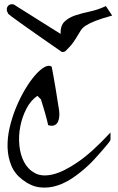

<svg xmlns="http://www.w3.org/2000/svg" viewBox="-20 -868 548 890"><path d="M85 -34.2Q48.8 -61.5 32.7 -100.1Q16.6 -138.7 15.1 -184.1Q13.7 -229.5 24.9 -277.3Q36.1 -325.2 54.7 -370.1Q73.2 -415 96.2 -453.6Q119.1 -492.2 142.6 -519Q166 -545.9 186.5 -557.1Q207 -568.4 219.7 -558.6Q221.7 -547.9 227.1 -519Q232.4 -490.2 237.8 -457.5Q243.2 -424.8 247.6 -396Q252 -367.2 253.9 -356.4Q255.9 -343.8 254.9 -329.6Q253.9 -315.4 249 -304.2Q244.1 -293 232.9 -287.6Q221.7 -282.2 203.1 -288.1Q202.1 -294.9 197.8 -311.5Q193.4 -328.1 188 -347.2Q182.6 -366.2 177.2 -383.3Q171.9 -400.4 169.9 -407.2L153.3 -423.8Q123 -403.3 103 -365.2Q83 -327.1 74.2 -282.7Q65.4 -238.3 69.8 -193.8Q74.2 -149.4 92.3 -115.7Q110.4 -82 143.1 -64.9Q175.8 -47.9 225.1 -59.6Q274.4 -71.3 340.8 -116.7Q407.2 -162.1 492.2 -253.9V-219.7Q492.2 -216.8 480.5 -202.1Q468.8 -187.5 452.1 -168.5Q435.5 -149.4 418.5 -130.9Q401.4 -112.3 389.6 -101.6Q357.4 -71.3 320.8 -45.9Q284.2 -20.5 245.1 -7.8Q206.1 4.9 165.5 0.5Q125 -3.9 85 -34.2ZM470.7 -839.8 500 -795.9Q450.2 -782.2 421.9 -771Q393.6 -759.8 377.9 -749.5Q362.3 -739.3 355 -728Q347.7 -716.8 339.8 -703.1Q332 -689.5 319.8 -671.9Q307.6 -654.3 283.2 -630.9Q281.2 -628.9 274.4 -627.4Q267.6 -626 265.6 -627.9Q193.4 -677.7 147 -710.4Q100.6 -743.2 73.2 -762.7Q45.9 -782.2 34.2 -791Q22.5 -799.8 19 -803.2Q15.6 -806.6 16.6 -806.6Q17.6 -806.6 16.6 -808.6Q12.7 -812.5 11.7 -819.8Q10.7 -827.1 13.2 -834Q15.6 -840.8 22.5 -845.2Q29.3 -849.6 43 -847.7L260.7 -710.9Q259.8 -749 278.8 -767.6Q297.9 -786.1 328.1 -796.4Q358.4 -806.6 396 -814.5Q433.6 -822.3 470.7 -839.8Z"/></svg>

Font: Over the Rainbow
Style: Regular
Weight: 400
Designer: Kimberly Geswein
Foundry: Kimberly Geswein
Version: Version 1.002 2010